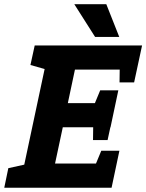

<svg xmlns="http://www.w3.org/2000/svg" viewBox="-63 -880 686 900"><path d="M169.7 -667H603L572 -553.7H288.3L255 -396.7H478.7L454.3 -283.3H231.3L195 -113.3H477.7L460 0H27.7ZM99.7 -667H179.7L173.7 -548.7L79.7 -575.3ZM-43 0 -24 -91.7 81.7 -115 37 0ZM496.7 -173.3 460 0H340L411.7 -173.3ZM565.7 -493.7H497.3L499.7 -667H603ZM491.7 -456.7 455 -283.3H335L406.7 -456.7ZM441.3 -223.3H373L375.3 -396.7H478.7ZM285.3 -860.3H435.3L496 -707H382.7Z"/></svg>

Font: Epunda Slab Light
Style: Italic
Weight: 300
Italic angle: -12°
Designer: Simon Atzbach
Foundry: typofactur
Version: Version 1.102